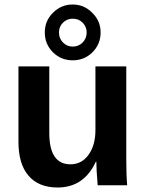

<svg xmlns="http://www.w3.org/2000/svg" viewBox="-20 -823 651 853"><path d="M62 -528H199V-232Q199 -93 293 -93Q343 -93 373.5 -135.5Q404 -178 404 -245V-528H541V-118Q541 -45 545 0H414Q408 -70 408 -105H406Q353 10 236 10Q152 10 107 -42Q62 -94 62 -193ZM427 -679Q427 -627 391 -591Q355 -555 303 -555Q251 -555 215 -591Q179 -627 179 -679Q179 -730 215 -766Q252 -803 303 -803Q354 -803 390 -766Q427 -730 427 -679ZM365 -679Q365 -704 347.5 -722Q330 -740 303 -740Q278 -740 260 -722.5Q242 -705 242 -679Q242 -652 260 -634Q278 -616 303 -616Q329 -616 347 -634Q365 -652 365 -679Z"/></svg>

Font: Libra Sans
Style: Bold
Weight: 700
Foundry: Context Ltd
Version: Version 1.000